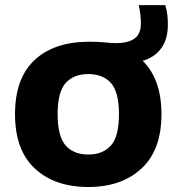

<svg xmlns="http://www.w3.org/2000/svg" viewBox="-20 -718 688 748"><path d="M324 10.5Q193.5 10.5 116 -61.2Q38.5 -133 38.5 -273Q38.5 -413 114.8 -484.2Q191 -555.5 329 -555.5Q363.5 -555.5 388.5 -552.8Q413.5 -550 433 -550Q479 -550 504 -567.8Q529 -585.5 529 -628Q529 -658 520.5 -698H624Q630 -677 632 -659Q634 -641 634 -622.5Q634 -565 608 -529.8Q582 -494.5 536 -481Q609 -409 609 -273Q609 -133.5 531.2 -61.5Q453.5 10.5 324 10.5ZM324 -116Q380.5 -116 412 -151Q443.5 -186 443.5 -272.5Q443.5 -360 412 -394.8Q380.5 -429.5 324 -429.5Q267.5 -429.5 236 -394.8Q204.5 -360 204.5 -273.5Q204.5 -186.5 235.8 -151.2Q267 -116 324 -116Z"/></svg>

Font: Encode Sans SemiExpanded SemiExpanded
Style: Bold
Weight: 700
Width: 6
Designer: Multiple Designers
Foundry: Impallari Type
Version: Version 3.000; ttfautohint (v1.8.3) -l 8 -r 50 -G 200 -x 14 